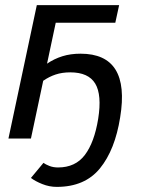

<svg xmlns="http://www.w3.org/2000/svg" viewBox="-20 -542 561 751"><path d="M13 0 124 -522H446L431 -453H198L164 -293Q192 -312 224 -322Q256 -332 295 -332Q491 -332 450 -83Q430 44 371 116.5Q312 189 202 189Q173 189 145.5 178Q118 167 101 154L150 95Q158 101 173 107Q188 113 207 113Q275 113 312 64Q349 15 364 -77Q379 -171 352.5 -215Q326 -259 255 -259Q223 -259 197.5 -250.5Q172 -242 149 -226L101 0Z"/></svg>

Font: Raleway Medium
Style: Italic
Weight: 500
Italic angle: -12°
Designer: Matt McInerney, Pablo Impallari, Rodrigo Fuenzalida
Foundry: Matt McInerney, Pablo Impallari, Rodrigo Fuenzalida
Version: Version 4.026